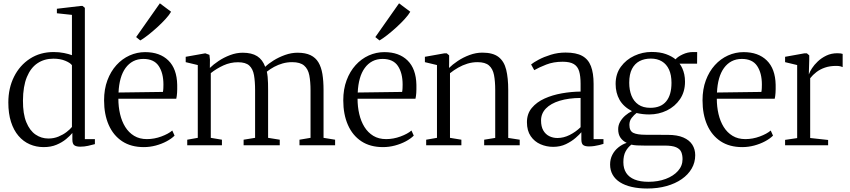

<svg xmlns="http://www.w3.org/2000/svg" viewBox="-20 -854 4996 1129"><path d="M237 11Q193 11 155 -5.5Q117 -22 88.8 -55Q60.5 -88 44.8 -137Q29 -186 29 -251.5Q29 -335.5 62.5 -402.8Q96 -470 156.2 -509Q216.5 -548 295.5 -548Q328.5 -548 356.5 -542.2Q384.5 -536.5 403 -529.5V-766.5L314.5 -776V-802.5L455 -819H465.5L479 -808V-36H538V-6.5Q520 -1.5 497.8 3.5Q475.5 8.5 452 8.5Q428.5 8.5 417 0.2Q405.5 -8 405.5 -34V-72Q392 -55.5 368.5 -36Q345 -16.5 312.2 -2.8Q279.5 11 237 11ZM264.5 -39.5Q296.5 -39.5 323.8 -50.8Q351 -62 371.5 -77.8Q392 -93.5 403 -107.5V-470.5Q394 -484 364.2 -496.5Q334.5 -509 294 -509Q240.5 -509 200.5 -482.2Q160.5 -455.5 138 -401Q115.5 -346.5 115 -262.5Q114.5 -184.5 134.8 -135.2Q155 -86 189 -62.8Q223 -39.5 264.5 -39.5Z M825.5 11Q750.5 11 698.5 -23.2Q646.5 -57.5 619.2 -119.5Q592 -181.5 592 -264Q592 -329.5 611.5 -381.8Q631 -434 664.5 -471Q698 -508 741.8 -527.8Q785.5 -547.5 833.5 -547.5Q920 -547.5 970 -498.5Q1020 -449.5 1022 -355.5Q1022.5 -327 1021.2 -307.8Q1020 -288.5 1016.5 -273.5H676Q676 -226.5 686 -183.5Q696 -140.5 716.5 -107.5Q737 -74.5 768.8 -55.2Q800.5 -36 844 -36Q887 -36 928.8 -51.5Q970.5 -67 993 -86.5L1006.5 -56.5Q988 -38 959.2 -22.8Q930.5 -7.5 895.8 1.8Q861 11 825.5 11ZM677 -310 938 -313.5Q940 -323 940.5 -335.2Q941 -347.5 941 -357Q941 -424.5 913.2 -466Q885.5 -507.5 823 -507.5Q789.5 -507.5 763.2 -493.8Q737 -480 718.2 -454.2Q699.5 -428.5 689.2 -392Q679 -355.5 677 -310ZM804.5 -616.5 780.5 -636 920 -834.5 986 -785Q976 -767 953.8 -742.5Q931.5 -718 904 -693Q876.5 -668 850.2 -647.5Q824 -627 805.5 -616.5Z M1081 0V-32.5L1143 -43.5V-471.5L1072 -488.5V-520L1187 -540.5L1211.5 -531.5L1214.5 -503.5L1214 -454.5Q1234 -474.5 1265 -495.2Q1296 -516 1333 -530Q1370 -544 1407 -544Q1460 -544 1492 -523.8Q1524 -503.5 1539.5 -461Q1557.5 -479 1588.2 -498.2Q1619 -517.5 1656 -530.8Q1693 -544 1729.5 -544Q1776 -544 1806 -529.5Q1836 -515 1852.5 -487.2Q1869 -459.5 1875.8 -418.8Q1882.5 -378 1882.5 -325V-43.5L1950.5 -32.5V0H1741V-32.5L1806 -43.5V-321.5Q1806 -374 1798.8 -411.2Q1791.5 -448.5 1768.2 -468.5Q1745 -488.5 1698 -488.5Q1668.5 -488.5 1642 -481Q1615.5 -473.5 1592 -460.8Q1568.5 -448 1549 -432.5Q1552 -419.5 1553.8 -402Q1555.5 -384.5 1556 -364.5Q1556.5 -344.5 1556.5 -324V-43.5L1625 -32.5V0H1412.5V-32.5L1480 -43.5V-323Q1480 -375.5 1473.5 -412.2Q1467 -449 1445.8 -468.5Q1424.5 -488 1379.5 -488Q1334.5 -488 1294 -469.5Q1253.5 -451 1219.5 -424V-43.5L1285 -32.5V0Z M2232 11Q2157 11 2105 -23.2Q2053 -57.5 2025.8 -119.5Q1998.5 -181.5 1998.5 -264Q1998.5 -329.5 2018 -381.8Q2037.5 -434 2071 -471Q2104.5 -508 2148.2 -527.8Q2192 -547.5 2240 -547.5Q2326.5 -547.5 2376.5 -498.5Q2426.5 -449.5 2428.5 -355.5Q2429 -327 2427.8 -307.8Q2426.5 -288.5 2423 -273.5H2082.5Q2082.5 -226.5 2092.5 -183.5Q2102.5 -140.5 2123 -107.5Q2143.5 -74.5 2175.2 -55.2Q2207 -36 2250.5 -36Q2293.5 -36 2335.2 -51.5Q2377 -67 2399.5 -86.5L2413 -56.5Q2394.5 -38 2365.8 -22.8Q2337 -7.5 2302.2 1.8Q2267.5 11 2232 11ZM2083.5 -310 2344.5 -313.5Q2346.5 -323 2347 -335.2Q2347.5 -347.5 2347.5 -357Q2347.5 -424.5 2319.8 -466Q2292 -507.5 2229.5 -507.5Q2196 -507.5 2169.8 -493.8Q2143.5 -480 2124.8 -454.2Q2106 -428.5 2095.8 -392Q2085.5 -355.5 2083.5 -310ZM2211 -616.5 2187 -636 2326.5 -834.5 2392.5 -785Q2382.5 -767 2360.2 -742.5Q2338 -718 2310.5 -693Q2283 -668 2256.8 -647.5Q2230.5 -627 2212 -616.5Z M2549.5 -43.5V-471.5L2478.5 -488.5V-520L2593.5 -540.5H2607L2621 -528.5V-486L2620.5 -454.5Q2640.5 -474.5 2671.8 -495.5Q2703 -516.5 2740.8 -530.5Q2778.5 -544.5 2816.5 -544.5Q2878.5 -544.5 2911.5 -519Q2944.5 -493.5 2956.5 -444.2Q2968.5 -395 2968.5 -324.5V-43L3036 -32.5V0H2827V-32.5L2892 -43V-323.5Q2892 -376.5 2884.8 -413.2Q2877.5 -450 2855.2 -469.2Q2833 -488.5 2788 -488.5Q2757.5 -488.5 2728.8 -479.8Q2700 -471 2674.2 -456.2Q2648.5 -441.5 2626 -423.5V-43.5L2693 -32.5V0H2486V-32.5Z M3232.5 9.5Q3193.5 9.5 3158.2 -5.8Q3123 -21 3100.8 -53.2Q3078.5 -85.5 3078.5 -135.5Q3078.5 -185 3107 -219.2Q3135.5 -253.5 3182 -274.5Q3228.5 -295.5 3284 -305.2Q3339.5 -315 3394 -315.5V-361.5Q3394 -406.5 3385.5 -435Q3377 -463.5 3354.2 -477.2Q3331.5 -491 3288.5 -491Q3234.5 -491 3191.8 -474.2Q3149 -457.5 3121.5 -441.5L3103 -475Q3116.5 -486.5 3147.2 -503Q3178 -519.5 3219.2 -532.2Q3260.5 -545 3306 -545Q3367.5 -545 3403.2 -525.5Q3439 -506 3454.8 -465Q3470.5 -424 3470.5 -360.5V-36H3528.5V-8Q3517.5 -4.5 3503.5 -1Q3489.5 2.5 3473.8 4.8Q3458 7 3442.5 7Q3421 7 3409.8 -0.8Q3398.5 -8.5 3398.5 -34.5V-76.5Q3388 -63.5 3364.5 -43Q3341 -22.5 3307.8 -6.5Q3274.5 9.5 3232.5 9.5ZM3258 -42.5Q3294 -42.5 3329.5 -60.2Q3365 -78 3394 -106V-278Q3323 -277.5 3270.8 -261.5Q3218.5 -245.5 3190 -216Q3161.5 -186.5 3161.5 -145.5Q3161.5 -110 3174.5 -87.2Q3187.5 -64.5 3209.5 -53.5Q3231.5 -42.5 3258 -42.5Z M3786 254.5Q3735.5 254.5 3695 245.2Q3654.5 236 3626 218Q3597.5 200 3582.5 173.5Q3567.5 147 3567.5 113.5Q3567.5 82 3580.5 56.5Q3593.5 31 3615.8 13Q3638 -5 3665 -14Q3642.5 -24.5 3628.8 -44Q3615 -63.5 3615 -94.5Q3615 -118 3627 -138.8Q3639 -159.5 3657.5 -175.2Q3676 -191 3696 -200.5Q3646 -226.5 3623 -267.2Q3600 -308 3600 -360.5Q3600 -419.5 3630.8 -461.5Q3661.5 -503.5 3710 -526Q3758.5 -548.5 3811.5 -548.5Q3861 -548.5 3896 -535.8Q3931 -523 3952.5 -505Q3963.5 -519.5 3993.5 -533.8Q4023.5 -548 4055 -548H4079.5L4079 -479.5H3976Q3985 -468 3992.2 -452Q3999.5 -436 4003.8 -416.2Q4008 -396.5 4008 -373.5Q4008 -314.5 3978.8 -271.2Q3949.5 -228 3901.5 -204.5Q3853.5 -181 3797.5 -181Q3778.5 -181 3759.2 -183.2Q3740 -185.5 3723 -189.5Q3708.5 -178.5 3694.8 -161.2Q3681 -144 3681 -120Q3681 -84.5 3703.5 -73Q3726 -61.5 3777 -61.5L3906.5 -61Q3962.5 -61 3998.2 -45.5Q4034 -30 4051 -3Q4068 24 4068 58.5Q4068 101.5 4047.2 137.2Q4026.5 173 3988.8 199.2Q3951 225.5 3899.5 240Q3848 254.5 3786 254.5ZM3793.5 215Q3849.5 215 3894.8 198Q3940 181 3966.8 151Q3993.5 121 3993.5 82Q3993.5 58 3986 40Q3978.5 22 3955.8 12Q3933 2 3888 2H3767.5Q3744.5 2 3725.5 1Q3706.5 0 3692.5 -3.5Q3671.5 12.5 3658.5 36.8Q3645.5 61 3645.5 99.5Q3645.5 137 3662.2 162.8Q3679 188.5 3712 201.8Q3745 215 3793.5 215ZM3804 -220Q3866 -220 3897.2 -257.8Q3928.5 -295.5 3928.5 -367Q3928.5 -413 3914 -444.8Q3899.5 -476.5 3872.2 -493Q3845 -509.5 3807 -509.5Q3769.5 -509.5 3741 -494.8Q3712.5 -480 3696.2 -448.8Q3680 -417.5 3680 -367.5Q3680 -325 3693.2 -291.5Q3706.5 -258 3734 -239Q3761.5 -220 3804 -220Z M4344.5 11Q4269.5 11 4217.5 -23.2Q4165.5 -57.5 4138.2 -119.5Q4111 -181.5 4111 -264Q4111 -329.5 4130.5 -381.8Q4150 -434 4183.5 -471Q4217 -508 4260.8 -527.8Q4304.5 -547.5 4352.5 -547.5Q4439 -547.5 4489 -498.5Q4539 -449.5 4541 -355.5Q4541.5 -327 4540.2 -307.8Q4539 -288.5 4535.5 -273.5H4195Q4195 -226.5 4205 -183.5Q4215 -140.5 4235.5 -107.5Q4256 -74.5 4287.8 -55.2Q4319.5 -36 4363 -36Q4406 -36 4447.8 -51.5Q4489.5 -67 4512 -86.5L4525.5 -56.5Q4507 -38 4478.2 -22.8Q4449.5 -7.5 4414.8 1.8Q4380 11 4344.5 11ZM4196 -310 4457 -313.5Q4459 -323 4459.5 -335.2Q4460 -347.5 4460 -357Q4460 -424.5 4432.2 -466Q4404.5 -507.5 4342 -507.5Q4308.5 -507.5 4282.2 -493.8Q4256 -480 4237.2 -454.2Q4218.5 -428.5 4208.2 -392Q4198 -355.5 4196 -310Z M4596.5 0V-31.5L4667.5 -42V-471.5L4596.5 -488.5V-520L4710.5 -540.5H4724.5L4738.5 -528.5V-502L4736 -416.5L4738 -420.5Q4742 -433 4754.8 -452.8Q4767.5 -472.5 4788.8 -492.8Q4810 -513 4839 -527Q4868 -541 4904.5 -541Q4916.5 -541 4923.5 -539.8Q4930.5 -538.5 4935 -537V-459.5Q4931.5 -461.5 4921.8 -464Q4912 -466.5 4897.5 -466.5Q4859.5 -466.5 4830.8 -456.5Q4802 -446.5 4780.8 -430.2Q4759.5 -414 4744 -394V-42.5L4849.5 -31V0Z"/></svg>

Font: Merriweather 72pt Light
Style: Regular
Weight: 300
Version: Version 2.100